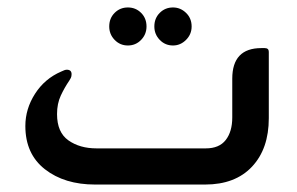

<svg xmlns="http://www.w3.org/2000/svg" viewBox="-20 -495 797 515"><path d="M323 -373Q302 -373 287.5 -388Q273 -403 273 -424Q273 -446 287.5 -460.5Q302 -475 323 -475Q344 -475 358.5 -460.5Q373 -446 373 -424Q373 -403 358.5 -388Q344 -373 323 -373ZM444 -373Q423 -373 408.5 -388Q394 -403 394 -424Q394 -446 408.5 -460.5Q423 -475 444 -475Q464 -475 479 -460.5Q494 -446 494 -424Q494 -403 479 -388Q464 -373 444 -373ZM681 -366H690Q701 -366 701 -356V-178Q701 -96 656 -48Q611 0 530 0H235Q153 0 100.5 -41Q48 -82 48 -157Q48 -203 74 -243.5Q100 -284 144 -303Q154 -308 159 -308Q172 -308 172 -296Q172 -290 170 -286Q168 -282 166 -279Q153 -260 143 -238.5Q133 -217 133 -189Q133 -140 163.5 -118.5Q194 -97 239 -97H532Q568 -97 585.5 -119.5Q603 -142 603 -180V-284Q603 -366 681 -366Z"/></svg>

Font: Zain
Style: Bold
Weight: 700
Designer: Zain,Boutros
Foundry: Mobile Telecommunications Company (Zain), 2024
Version: Version 1.50; ttfautohint (v1.8.4)